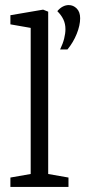

<svg xmlns="http://www.w3.org/2000/svg" viewBox="-20 -737 336 757"><path d="M21 0V-37L101 -51V-627L21 -641V-677L150 -699L170 -691V-51L250 -37V0ZM217 -542Q228 -565 233 -585Q238 -605 238 -622Q238 -643 230 -660Q222 -677 206 -693Q216 -705 227.5 -711Q239 -717 251 -717Q269 -717 282.5 -703.5Q296 -690 296 -665Q296 -637 282.5 -603.5Q269 -570 246 -542Z"/></svg>

Font: Faustina Light
Style: Regular
Weight: 300
Designer: Alfonso Garcia
Foundry: http://www.omnibus-type.com
Version: Version 1.200